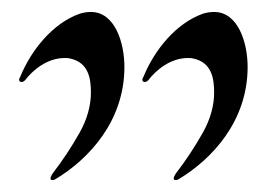

<svg xmlns="http://www.w3.org/2000/svg" viewBox="-20 -753 444 321"><path d="M132 -733C126 -733 119 -732 113 -730C68 -714 32 -669 14 -625C8 -616 17 -613 22 -619C35 -636 59 -656 88 -656C93 -656 94 -656 98 -655C128 -648 132 -622 132 -598C132 -577 126 -554 113 -531C100 -508 85 -485 68 -463C64 -457 63 -452 67 -452C69 -452 70 -452 72 -453C129 -487 188 -551 188 -641C188 -682 172 -733 132 -733ZM338 -733C332 -733 325 -732 319 -730C274 -714 238 -669 220 -625C214 -616 223 -613 228 -619C241 -636 265 -656 294 -656C299 -656 300 -656 304 -655C334 -648 338 -622 338 -598C338 -577 332 -554 319 -531C306 -508 291 -485 274 -463C270 -457 269 -452 273 -452C275 -452 276 -452 278 -453C335 -487 394 -551 394 -641C394 -682 378 -733 338 -733Z"/></svg>

Font: Ponomar Unicode
Style: Regular
Weight: 400
Version: 1.3